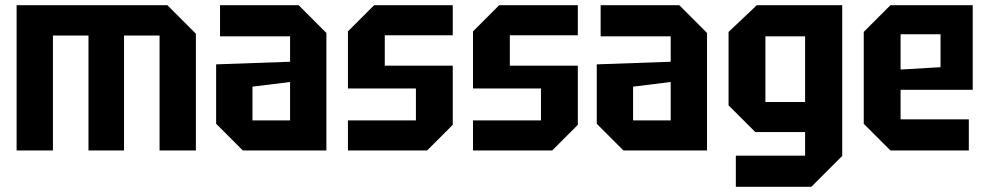

<svg xmlns="http://www.w3.org/2000/svg" viewBox="-20 -580 3808 740"><path d="M44 -560H625L735 -450V0H595V-443H458V0H321V-443H184V0H44Z M813 -103V-332L1098 -342V-440H828V-560H1131L1238 -453V0H916ZM953 -246V-116H1098V-264Z M1321 0V-116H1583V-239H1321V-459L1422 -560H1725V-444H1463V-327H1725V-99L1626 0Z M1803 0V-116H2065V-239H1803V-459L1904 -560H2207V-444H1945V-327H2207V-99L2108 0Z M2280 -103V-332L2565 -342V-440H2295V-560H2598L2705 -453V0H2383ZM2420 -246V-116H2565V-264Z M2816 140V20H3083V-71H2891L2788 -174V-457L2897 -560H3226V21L3107 140ZM2930 -440V-187H3083V-440Z M3309 -103V-457L3412 -560H3729V-234H3451V-120H3714V0H3412ZM3451 -312 3605 -321V-448H3451Z"/></svg>

Font: Tektur SemiCondensed SemiBold
Style: Regular
Weight: 600
Width: 4
Designer: Adam Jagosz
Foundry: Adam Jagosz
Version: Version 1.005;gftools[0.9.30]